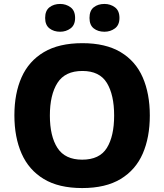

<svg xmlns="http://www.w3.org/2000/svg" viewBox="-20 -944 834 974"><path d="M740 -358Q740 -247 704 -164.5Q668 -82 592 -36Q516 10 397 10Q278 10 202 -36Q126 -82 89.5 -165Q53 -248 53 -359Q53 -470 89.5 -552Q126 -634 202.5 -679.5Q279 -725 398 -725Q516 -725 592 -679.5Q668 -634 704 -551.5Q740 -469 740 -358ZM233 -358Q233 -253 271.5 -193.5Q310 -134 397 -134Q485 -134 522 -193.5Q559 -253 559 -358Q559 -463 522 -523.5Q485 -584 398 -584Q310 -584 271.5 -523.5Q233 -463 233 -358ZM209 -853Q209 -890 231 -907Q253 -924 285 -924Q315 -924 338 -907Q361 -890 361 -853Q361 -817 338 -800Q315 -783 285 -783Q253 -783 231 -800Q209 -817 209 -853ZM434 -853Q434 -890 455.5 -907Q477 -924 510 -924Q540 -924 563 -907Q586 -890 586 -853Q586 -817 563 -800Q540 -783 510 -783Q477 -783 455.5 -800Q434 -817 434 -853Z"/></svg>

Font: Noto Sans Canadian Aboriginal ExtraBold
Style: Regular
Weight: 800
Designer: Monotype Design Team, Typotheque's Kevin King
Foundry: Monotype Imaging Inc.
Version: Version 2.004; ttfautohint (v1.8.4.7-5d5b)